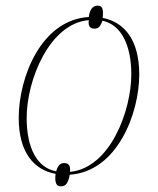

<svg xmlns="http://www.w3.org/2000/svg" viewBox="-20 -606 557 677"><path d="M193 51C207 51 219 48 226 10C394 -1 471 -207 471 -343C471 -468 417 -528 342 -543C346 -578 339 -586 324 -586C311 -586 297 -578 293 -546C125 -536 46 -333 46 -190C46 -71 98 -7 176 7C172 37 179 51 193 51ZM227 0C229 -24 221 -31 206 -31C193 -31 185 -24 178 -2C112 -14 74 -82 74 -190C74 -326 156 -524 293 -535C290 -512 299 -505 313 -505C326 -505 334 -511 341 -533C408 -519 443 -446 443 -344C443 -216 369 -14 227 0Z"/></svg>

Font: Noto Serif Display Thin
Style: Italic
Weight: 100
Italic angle: -12°
Designer: Monotype Design Team
Foundry: Monotype Imaging Inc.
Version: Version 2.009